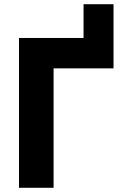

<svg xmlns="http://www.w3.org/2000/svg" viewBox="-20 -890 583 910"><path d="M70 0H234V-566H518V-870H376V-710H70Z"/></svg>

Font: FIGSv2-sans-serif ExtraBold
Style: Regular
Weight: 800
Designer: Matt McInerney, Pablo Impallari, Rodrigo Fuenzalida,Mirko Velimirovic
Foundry: Matt McInerney, Pablo Impallari, Rodrigo Fuenzalida
Version: Version 4.021;hotconv 1.0.109;makeotfexe 2.5.65596